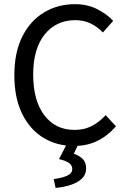

<svg xmlns="http://www.w3.org/2000/svg" viewBox="-20 -688 607 921"><path d="M335.4 12.2Q252.9 12.2 188.2 -27.1Q123.5 -66.4 86.2 -142.3Q48.8 -218.3 48.8 -327.6Q48.8 -436 86.7 -512Q124.5 -587.9 190.4 -627.9Q256.3 -668 340.3 -668Q399.4 -668 446.5 -644Q493.7 -620.1 522.9 -587.9L473.6 -532.2Q447.8 -559.6 414.8 -575.4Q381.8 -591.3 341.3 -591.3Q249.5 -591.3 194.3 -522.7Q139.2 -454.1 139.2 -330.6Q139.2 -205.6 192.4 -135.3Q245.6 -64.9 337.4 -64.9Q383.8 -64.9 419.7 -83.3Q455.6 -101.6 486.8 -135.7L536.1 -82Q497.6 -37.1 447.8 -12.5Q397.9 12.2 335.4 12.2ZM246.6 213.4 237.8 170.9Q277.3 166 302 154.8Q326.7 143.6 326.7 123Q326.7 104.5 310.5 93.5Q294.4 82.5 263.2 75.2L303.2 -2.9H359.4L334 49.3Q358.9 57.6 376 73.7Q393.1 89.8 393.1 120.6Q393.1 149.9 372.3 169.2Q351.6 188.5 318.4 199.2Q285.2 210 246.6 213.4Z"/></svg>

Font: Varta Light Medium
Style: Regular
Weight: 500
Version: Version 1.004